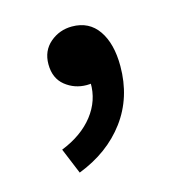

<svg xmlns="http://www.w3.org/2000/svg" viewBox="-61 -189 393 425"><g transform="rotate(-15 135.5 23.5)"><path d="M72.3 182.1 47.9 123Q95.7 104 121.8 70.6Q147.9 37.1 147 -3.9L140.1 -87.4L184.1 -19Q174.8 -8.8 162.6 -4.9Q150.4 -1 137.7 -1Q109.9 -1 88.6 -18.1Q67.4 -35.2 67.4 -67.4Q67.4 -98.1 88.9 -116.5Q110.4 -134.8 139.2 -134.8Q178.2 -134.8 199.2 -104.5Q220.2 -74.2 220.2 -22.5Q220.2 49.3 180.9 102.3Q141.6 155.3 72.3 182.1Z"/></g></svg>

Font: Akatab SemiBold
Style: Regular
Weight: 600
Designer: SIL Global
Foundry: SIL Global
Version: Version 4.100